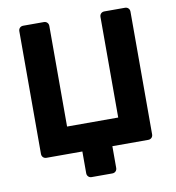

<svg xmlns="http://www.w3.org/2000/svg" viewBox="-91 -781 918 1002"><g transform="rotate(-10 368.5 -280.0)"><path d="M313 140Q303 140 296 133Q289 126 289 115V0H99Q88 0 81 -7Q74 -14 74 -25V-675Q74 -686 81 -693Q88 -700 99 -700H208Q219 -700 226 -693Q233 -686 233 -675V-142H504V-675Q504 -686 511 -693Q518 -700 529 -700H638Q649 -700 656 -693Q663 -686 663 -675V-25Q663 -14 656 -7Q649 0 638 0H448V115Q448 126 441 133Q434 140 423 140Z"/></g></svg>

Font: Rubik SemiBold
Style: Regular
Weight: 600
Designer: Hubert and Fischer
Foundry: Hubert and Fischer
Version: Version 2.300;gftools[0.9.30]